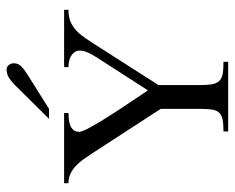

<svg xmlns="http://www.w3.org/2000/svg" viewBox="-85 -629 714 584"><g transform="rotate(-90 272.0 -337.0)"><path d="M534.2 -485.8Q515.6 -485.8 502 -481Q488.3 -476.1 477.1 -467Q465.8 -458 456.1 -445.3Q446.3 -432.6 436 -416.5L305.2 -211.9V-86.9Q305.2 -64 307.6 -49.8Q310.1 -35.6 317.4 -27.6Q324.7 -19.5 338.6 -16.8Q352.5 -14.2 376 -14.2V0H164.1V-14.2Q187.5 -14.2 201.2 -17.1Q214.8 -20 221.9 -28.1Q229 -36.1 231 -50.3Q232.9 -64.5 232.9 -86.9V-205.1L97.2 -414.1Q89.4 -426.3 80.3 -439Q71.3 -451.7 60.5 -462.2Q49.8 -472.7 36.6 -479.2Q23.4 -485.8 6.8 -485.8V-499H220.2V-485.8Q212.4 -485.8 202.4 -484.9Q192.4 -483.9 183.6 -480.7Q174.8 -477.5 168.9 -470.9Q163.1 -464.4 163.1 -453.1Q163.1 -445.8 172.1 -428Q181.2 -410.2 195.1 -387.5Q209 -364.7 225.1 -340.1Q241.2 -315.4 255.1 -294.7Q269 -273.9 278.6 -259.8Q288.1 -245.6 289.1 -244.1L388.2 -397.9Q391.1 -402.8 395 -409.2Q398.9 -415.5 402.3 -422.6Q405.8 -429.7 408 -437Q410.2 -444.3 410.2 -450.2Q410.2 -460.4 405.3 -467.3Q400.4 -474.1 393.1 -478.3Q385.7 -482.4 377 -484.1Q368.2 -485.8 359.9 -485.8V-499H534.2ZM371.6 -651.9Q371.6 -639.2 362.8 -630.1Q354 -621.1 341.8 -613.3L232.9 -544.9H202.6L306.6 -649.9Q315.9 -659.2 327.1 -666.5Q338.4 -673.8 352.1 -673.8Q361.3 -673.8 366.5 -667Q371.6 -660.2 371.6 -651.9Z"/></g></svg>

Font: Scheherazade
Style: Regular
Weight: 400
Designer: SIL International
Foundry: SIL International
Version: Version 2.100 (build 932/914)